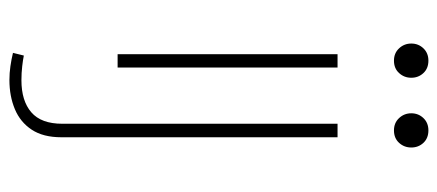

<svg xmlns="http://www.w3.org/2000/svg" viewBox="-290 -434 961 422"><g transform="rotate(90 191.0 -222.5)"><path d="M75.2 -645.5Q75.2 -629.9 85.7 -618.7Q96.2 -607.4 112.8 -607.4Q129.9 -607.4 140.1 -618.7Q150.4 -629.9 150.4 -645.5Q150.4 -661.1 140.1 -672.1Q129.9 -683.1 112.8 -683.1Q96.2 -683.1 85.7 -672.1Q75.2 -661.1 75.2 -645.5ZM98.6 -483.4V0H127.9V-483.4ZM95.7 230Q109.9 233.4 125 235.6Q140.1 237.8 155.3 237.8Q190.9 237.8 219.5 225.8Q248 213.9 264.6 188.7Q281.2 163.6 281.2 123.5V-483.4H251.5V121.6Q251.5 168 226.3 189.7Q201.2 211.4 155.8 211.4Q140.1 211.4 125.2 209.7Q110.4 208 101.6 206.1ZM228.5 -645.5Q228.5 -629.9 239 -618.7Q249.5 -607.4 266.1 -607.4Q283.2 -607.4 293.5 -618.7Q303.7 -629.9 303.7 -645.5Q303.7 -661.1 293.5 -672.1Q283.2 -683.1 266.1 -683.1Q249.5 -683.1 239 -672.1Q228.5 -661.1 228.5 -645.5Z"/></g></svg>

Font: Estedad VF
Style: Regular
Weight: 100
Designer: Amin Abedi
Version: Version 7.3